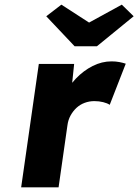

<svg xmlns="http://www.w3.org/2000/svg" viewBox="-20 -806 595 826"><path d="M71 0 147 -531H299L281 -358L256 -391Q274 -434 306.5 -468Q339 -502 378.5 -522Q418 -542 460 -542Q478 -542 493.5 -539Q509 -536 521 -532L452 -355Q442 -362 424 -366.5Q406 -371 386 -371Q364 -371 344 -363.5Q324 -356 309 -342Q294 -328 283.5 -309Q273 -290 270 -266L232 0ZM301 -607 179 -736 244 -786 377 -700H347L504 -786L555 -736L397 -607Z"/></svg>

Font: Lexend
Style: Bold Italic
Weight: 700
Italic angle: -8.13011°
Designer: Bonnie Shaver-Troup, Thomas Jockin
Foundry: Lexend
Version: Version 1.007